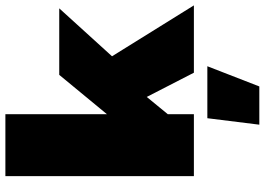

<svg xmlns="http://www.w3.org/2000/svg" viewBox="-155 -585 983 713"><g transform="rotate(-90 336.5 -228.5)"><path d="M333 -175 269 -97V0H39V-700H269V-323L415 -500H662L484 -304L673 0H423ZM372 243H230L254 50H447Z"/></g></svg>

Font: Work Sans Black
Style: Regular
Weight: 900
Designer: Wei Huang
Foundry: Wei Huang
Version: Version 1.500